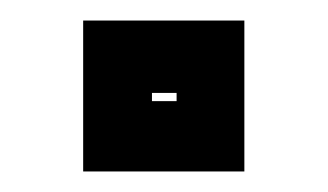

<svg xmlns="http://www.w3.org/2000/svg" viewBox="-20 -461 319 187"><path d="M61 -294V-441H218V-294ZM128 -362.5H152V-370.5H128Z"/></svg>

Font: Tourney Expanded ExtraBold
Style: Regular
Weight: 800
Width: 7
Designer: Tyler Finck
Foundry: Etcetera Type Co
Version: Version 1.010; ttfautohint (v1.8.3)